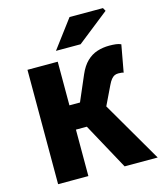

<svg xmlns="http://www.w3.org/2000/svg" viewBox="-126 -962 890 1054"><g transform="rotate(-15 319.0 -435.0)"><path d="M72 0V-650H244V-402H304L366 -546Q385 -590 411.5 -615.5Q438 -641 470.5 -651.5Q503 -662 540 -662Q560 -662 577 -660Q594 -658 606 -652L578 -498Q574 -500 566.5 -501Q559 -502 548 -502Q536 -502 526.5 -497.5Q517 -493 508 -482Q499 -471 490 -452L438 -344L638 0H450L306 -264H244V0ZM250 -710 370 -870H560L570 -852L390 -710Z"/></g></svg>

Font: Source Sans 3 Black
Style: Regular
Weight: 900
Designer: Paul D. Hunt
Foundry: Adobe
Version: Version 3.046;hotconv 1.0.118;makeotfexe 2.5.65603